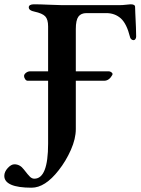

<svg xmlns="http://www.w3.org/2000/svg" viewBox="-98 -674 655 894"><path d="M532 -613Q536 -535 536 -504Q536 -497 532.5 -492Q529 -487 524 -487Q518 -487 513 -491.5Q508 -496 507 -503Q492 -563 465 -588Q437 -613 397 -613H305Q279 -613 267 -596.5Q255 -580 255 -539V-342H408Q414 -342 420 -338Q426 -334 426 -329L425 -325Q410 -298 387 -298H255V-73Q255 -28 232 24Q209 76 175 119Q112 200 49 200Q-14 200 -46 186Q-78 172 -78 145Q-78 126 -62 108.5Q-46 91 -31 91Q-5 91 13 115Q33 141 42 149.5Q51 158 62 158Q126 158 126 -5V-298H31Q24 -298 19 -305.5Q14 -313 14 -320Q14 -328 23 -335Q32 -342 43 -342H126V-551Q126 -584 112.5 -598Q99 -612 62 -620Q36 -625 36 -640Q36 -647 42.5 -650.5Q49 -654 60 -654Q87 -654 131 -652Q173 -650 192 -650H455Q474 -650 489 -652Q504 -654 510 -654Q531 -654 531 -642Z"/></svg>

Font: EB Garamond SemiBold
Style: Regular
Weight: 600
Designer: Georg Duffner and Octavio Pardo
Foundry: Georg Duffner
Version: Version 1.000